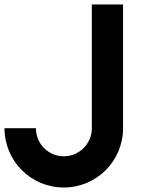

<svg xmlns="http://www.w3.org/2000/svg" viewBox="-20 -820 648 855"><path d="M389 -249C389 -180 333 -124 264 -124C195 -124 140 -180 140 -249H0C0 -103 118 15 264 15C410 15 528 -103 528 -249V-800H389Z"/></svg>

Font: MintSans
Style: Bold
Weight: 700
Version: Version 2.0